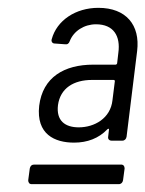

<svg xmlns="http://www.w3.org/2000/svg" viewBox="-20 -728 371 490"><path d="M218 -563C144 -563 89 -531 80 -458C72 -385 120 -364 169 -364C203 -364 232 -375 254 -398C257 -401 259 -399 258 -396L256 -379C255 -373 259 -369 265 -369H292C298 -369 302 -373 303 -379L330 -598C338 -664 302 -708 231 -708C173 -708 125 -676 112 -628C110 -622 114 -617 119 -617L146 -615C152 -614 156 -617 158 -623C168 -649 195 -666 225 -666C270 -666 288 -636 282 -593L279 -567C279 -565 277 -563 275 -563ZM181 -403C146 -403 123 -420 128 -460C134 -503 168 -524 215 -524H270C272 -524 274 -522 273 -520L267 -472C262 -426 221 -403 181 -403ZM56 -298 52 -268C52 -262 55 -258 61 -258H283C289 -258 293 -262 294 -268L298 -298C298 -304 295 -308 289 -308H67C61 -308 57 -304 56 -298Z"/></svg>

Font: Barlow Semi Condensed
Style: Italic
Weight: 400
Width: 4
Italic angle: -7°
Designer: Jeremy Tribby
Foundry: Tribby Type
Version: Version 1.422;hotconv 1.0.109;makeotfexe 2.5.65596